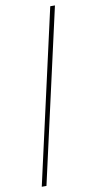

<svg xmlns="http://www.w3.org/2000/svg" viewBox="-107 -878 549 1088"><g transform="rotate(-10 167.0 -333.5)"><path d="M266 -833 41 166H68L293 -833Z"/></g></svg>

Font: Noto Sans Devanagari UI ExtraCondensed Thin
Style: Regular
Weight: 100
Width: 2
Designer: Jelle Bosma - Monotype Design Team
Foundry: Monotype Imaging Inc.
Version: Version 2.004